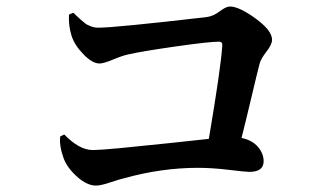

<svg xmlns="http://www.w3.org/2000/svg" viewBox="-20 -660 1040 602"><path d="M196.3 -614.3 210 -620.1Q211.9 -618.2 221.2 -609.4Q230.5 -600.6 232.9 -598.6Q235.4 -596.7 242.7 -590.3Q250 -584 253.4 -582.5Q256.8 -581.1 263.7 -578.1Q270.5 -575.2 276.4 -574.2Q282.2 -573.2 289.1 -573.2Q339.8 -573.2 627.9 -606.4Q649.4 -609.4 668.9 -624.5Q688.5 -639.6 701.2 -639.6Q729.5 -639.6 781.2 -602.1Q833 -564.5 833 -535.2Q833 -520.5 815.4 -498Q797.9 -475.6 793.9 -460Q787.1 -434.6 768.1 -354Q749 -273.4 737.3 -227.5Q770.5 -220.7 788.6 -199.7Q806.6 -178.7 806.6 -154.3Q806.6 -121.1 761.7 -121.1Q751 -121.1 698.2 -127.4Q645.5 -133.8 600.6 -133.8Q487.3 -133.8 371.1 -101.6Q357.4 -98.6 326.7 -88.4Q295.9 -78.1 281.2 -78.1Q252.9 -78.1 222.2 -105.5Q191.4 -132.8 179.7 -163.1Q165 -204.1 168.9 -232.4L181.6 -238.3Q228.5 -189.5 271.5 -189.5Q291 -189.5 353.5 -195.3Q416 -201.2 507.3 -210.9Q598.6 -220.7 634.8 -224.6Q672.9 -450.2 676.8 -515.6Q678.7 -529.3 666 -529.3Q635.7 -529.3 529.8 -514.2Q423.8 -499 381.8 -489.3Q363.3 -485.4 334 -473.1Q304.7 -460.9 292 -460.9Q269.5 -460.9 241.2 -490.2Q212.9 -519.5 204.1 -548.8Q194.3 -580.1 196.3 -614.3Z"/></svg>

Font: GenRyuMin TW TTF Bold
Style: Regular
Weight: 700
Version: Version 1.300